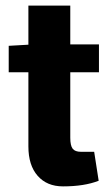

<svg xmlns="http://www.w3.org/2000/svg" viewBox="-20 -651 386 683"><path d="M230 -394V-161Q230 -133 238.5 -122Q247 -111 268 -111H315L331 -8Q280 12 204 12Q147 12 114 -25.5Q81 -63 81 -130V-394H11V-488L81 -492V-631H230V-493H332V-394Z"/></svg>

Font: exo2condensed_b
Style: Bold
Weight: 700
Width: 3
Designer: Natanael Gama
Version: Version 1.001;PS 001.001;hotconv 1.0.70;makeotf.lib2.5.58329